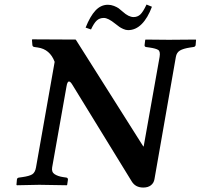

<svg xmlns="http://www.w3.org/2000/svg" viewBox="-20 -822 892 854"><path d="M223.1 -546.9Q202.1 -603 147.9 -610.8L133.8 -612.8Q124.5 -613.8 124 -622.1L122.1 -645L124 -647Q277.8 -646 316.9 -646L617.2 -170.9H619.1L689.9 -568.8Q693.8 -592.8 684.1 -599.6Q674.3 -606.4 644 -610.8L629.9 -612.8Q623 -613.8 623 -621.1L626 -645L627.9 -646Q691.9 -645 731 -645L850.1 -646L852.1 -645L850.1 -621.1Q848.6 -613.8 839.8 -612.8L826.2 -610.8Q794.9 -606 780.3 -597.2Q765.6 -588.4 762.2 -568.8L667 -24.9Q664.1 -7.8 651.1 2.2Q638.2 12.2 617.2 12.2Q582.5 12.2 565.9 -15.1L303.2 -442.9Q293.5 -459.5 287.1 -459.5Q279.3 -459.5 275.9 -438L211.9 -77.1Q208.5 -56.6 223.1 -47.1Q237.8 -37.6 261.2 -34.2L274.9 -32.2Q282.2 -31.2 282.2 -22.9L278.8 0L276.9 2Q190.9 0 154.8 0L55.2 2L53.2 0L55.2 -22.9Q55.7 -31.2 64.9 -32.2L79.1 -34.2Q110.4 -38.6 123.3 -46.6Q136.2 -54.7 140.1 -77.1ZM574.2 -746.1Q591.3 -746.1 603.8 -757.3Q616.2 -768.6 631.8 -801.8L655.8 -792Q637.2 -742.2 610.4 -715.1Q583.5 -688 549.8 -688Q539.6 -688 528.3 -693.1Q517.1 -698.2 511.2 -702.4Q505.4 -706.5 492.2 -716.8Q460.9 -742.2 441.9 -742.2Q422.9 -742.2 410.4 -730.7Q397.9 -719.2 384.8 -690.9L360.8 -699.2Q380.9 -750 404.8 -775.4Q428.7 -800.8 460 -800.8Q473.6 -800.8 486.8 -795.7Q500 -790.5 507.6 -785.2Q515.1 -779.8 525.9 -770Q552.2 -746.1 574.2 -746.1Z"/></svg>

Font: Linux Libertine G
Style: Bold Italic
Weight: 700
Italic angle: -11.5°
Designer: Philipp H. Poll
Foundry: Philipp H. Poll
Version: Version 4.1.0